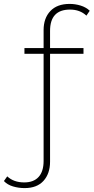

<svg xmlns="http://www.w3.org/2000/svg" viewBox="-103 -765 479 982"><path d="M23 197Q-8 197 -36.5 188.5Q-65 180 -83 161L-66 137Q-33 168 21 168Q69 168 94.5 140Q120 112 120 58V-490H22V-519H120V-611Q120 -672 154.5 -708.5Q189 -745 253 -745Q282 -745 309.5 -736.5Q337 -728 356 -710L339 -685Q306 -716 255 -716Q153 -716 153 -607V-519H324V-490H153V62Q153 123 119.5 160Q86 197 23 197Z"/></svg>

Font: Montserrat ExtraLight
Style: Regular
Weight: 200
Designer: Julieta Ulanovsky
Foundry: Julieta Ulanovsky
Version: Version 9.000; ttfautohint (v1.8.4.7-5d5b)